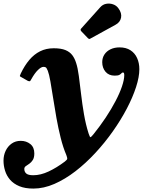

<svg xmlns="http://www.w3.org/2000/svg" viewBox="-95 -812 839 1094"><path d="M579.5 -765Q568 -781 548.8 -787.5Q529.5 -794 509.8 -790.2Q490 -786.5 476 -770.5L368.5 -650.5Q360 -642.5 368.5 -633.5L405 -595.5Q410 -590.5 413.2 -590Q416.5 -589.5 422.5 -593.5L563.5 -671Q589.5 -685 594.8 -711.2Q600 -737.5 579.5 -765ZM558.5 -381Q577.5 -381 585.5 -385.5Q593.5 -390 597 -394.5Q600.5 -399 606 -399Q613 -399 613 -384Q613 -358 600 -319.5Q587 -281 563.2 -235.8Q539.5 -190.5 507.5 -142.2Q475.5 -94 438 -47.5Q425 -31.5 421 -30.2Q417 -29 409.5 -52.5Q393.5 -103 383.5 -161.2Q373.5 -219.5 367 -276Q360.5 -332.5 354.2 -379Q348 -425.5 339 -452.5Q331 -479 316.8 -497.8Q302.5 -516.5 277.5 -526.8Q252.5 -537 211 -537Q168 -537 133.5 -519.8Q99 -502.5 72 -470.5Q45 -438.5 23.5 -393.5Q19 -384 18.2 -380Q17.5 -376 28 -371.5L64 -351Q73 -347.5 76 -349.8Q79 -352 83 -360Q102.5 -395 121 -413Q139.5 -431 152.5 -431Q165.5 -431 170 -423.8Q174.5 -416.5 177.5 -408.5Q185 -389 192.2 -348Q199.5 -307 207.8 -253Q216 -199 226.5 -140.2Q237 -81.5 250.8 -26.5Q264.5 28.5 283 71.5Q289 88 288.2 93Q287.5 98 274.5 108.5Q228 143.5 182.2 165Q136.5 186.5 94.5 186.5Q66.5 186.5 55 177Q43.5 167.5 43.5 150.5Q43.5 140.5 52.2 134.5Q61 128.5 72.2 120.8Q83.5 113 92 99.5Q100.5 86 100.5 62Q100.5 27 77.8 8.8Q55 -9.5 23 -9.5Q-6.5 -9.5 -28.5 6Q-50.5 21.5 -62.8 47.2Q-75 73 -75 103.5Q-75 132 -66.2 160.5Q-57.5 189 -37.8 212Q-18 235 14.8 248.8Q47.5 262.5 95 262.5Q154 262.5 214.8 236Q275.5 209.5 334.8 163.8Q394 118 448.2 59.5Q502.5 1 548.2 -64Q594 -129 627.8 -193.5Q661.5 -258 680.2 -315.8Q699 -373.5 699 -417.5Q699 -453 686.2 -481.2Q673.5 -509.5 648.2 -525.8Q623 -542 586.5 -542Q557 -542 534.8 -531.2Q512.5 -520.5 500 -501.5Q487.5 -482.5 487.5 -457.5Q487.5 -425.5 506.2 -403.2Q525 -381 558.5 -381Z"/></svg>

Font: Besley
Style: Bold Italic
Weight: 700
Italic angle: -13°
Designer: Owen Earl
Foundry: indestructible type*
Version: Version 2.001